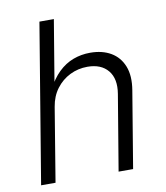

<svg xmlns="http://www.w3.org/2000/svg" viewBox="-82 -796 747 865"><g transform="rotate(-10 291.5 -364.0)"><path d="M157.7 -337.4 102.1 0H36.1L156.7 -727.5H222.7L170.9 -416H157.7Q181.2 -463.4 211.9 -492.9Q242.7 -522.5 279.3 -536.1Q315.9 -549.8 356.9 -549.8Q412.1 -549.8 451.4 -526.9Q490.7 -503.9 508.3 -459.5Q525.9 -415 515.1 -350.1L457 0H390.6L448.2 -345.2Q459.5 -413.1 428 -451.4Q396.5 -489.7 334 -489.7Q291 -489.7 253.9 -471.4Q216.8 -453.1 191.2 -419.2Q165.5 -385.3 157.7 -337.4Z"/></g></svg>

Font: Inter 16pt Light
Style: Italic
Weight: 300
Italic angle: -9.3988°
Version: Version 4.001;git-66647c0bb